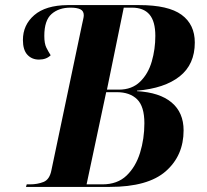

<svg xmlns="http://www.w3.org/2000/svg" viewBox="-20 -734 811 754"><path d="M82 0 85 -10H98Q127 -10 151 -19.5Q175 -29 182 -66L302 -637Q304 -647 306.5 -657.5Q309 -668 309 -674Q309 -691 295.5 -697.5Q282 -704 257 -704Q211 -704 182.5 -679Q154 -654 154 -593Q154 -563 162 -547Q170 -531 179 -517Q162 -500 133 -500Q105 -500 87.5 -519Q70 -538 70 -577Q70 -636 114.5 -674.5Q159 -713 245 -714H527Q641 -714 693 -676Q745 -638 745 -567Q745 -481 685.5 -434Q626 -387 518 -378V-376Q607 -371 654 -331.5Q701 -292 701 -222Q701 -123 631 -61.5Q561 0 411 0ZM447 -382Q498 -382 530 -413Q562 -444 576 -492.5Q590 -541 590 -593Q590 -650 567 -677Q544 -704 498 -704H466L400 -382ZM382 -10Q441 -10 477 -44.5Q513 -79 530 -134Q547 -189 547 -250Q547 -316 518.5 -344Q490 -372 439 -372H397L320 -10Z"/></svg>

Font: Noto Serif Display SemiCondensed
Style: Bold Italic
Weight: 700
Width: 4
Italic angle: -12°
Designer: Monotype Design Team
Foundry: Monotype Imaging Inc.
Version: Version 2.009